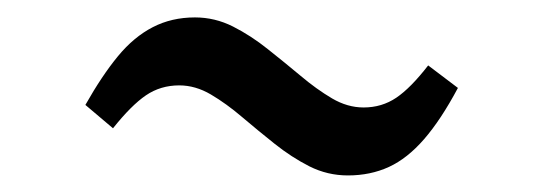

<svg xmlns="http://www.w3.org/2000/svg" viewBox="-20 -396 636 226"><path d="M389.5 -189.5Q365.5 -189.5 344.2 -200.2Q323 -211 303.2 -226.8Q283.5 -242.5 265 -258.2Q246.5 -274 228.2 -284.8Q210 -295.5 191 -295.5Q169 -295.5 151.8 -283.8Q134.5 -272 113 -245L80.5 -272.5Q100 -307 118.8 -329.8Q137.5 -352.5 159.8 -364Q182 -375.5 209.5 -375.5Q233 -375.5 254.2 -364.8Q275.5 -354 295.2 -338.2Q315 -322.5 333.8 -306.8Q352.5 -291 370.8 -280.2Q389 -269.5 408 -269.5Q429.5 -269.5 446.5 -281Q463.5 -292.5 484 -319L519 -292.5Q499 -255 479.2 -232.2Q459.5 -209.5 437.8 -199.5Q416 -189.5 389.5 -189.5Z"/></svg>

Font: Merriweather 60pt Medium
Style: Italic
Weight: 500
Italic angle: -7.8°
Version: Version 2.101